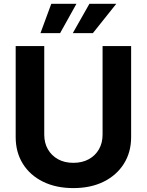

<svg xmlns="http://www.w3.org/2000/svg" viewBox="-20 -967 763 998"><path d="M361.3 10.7Q271 10.7 203.4 -22.7Q135.7 -56.2 98.6 -116Q61.5 -175.8 61.5 -254.4V-727.5H210V-267.1Q210 -224.1 228.8 -191.2Q247.6 -158.2 281.5 -139.4Q315.4 -120.6 361.3 -120.6Q407.2 -120.6 441.4 -139.4Q475.6 -158.2 494.4 -191.2Q513.2 -224.1 513.2 -267.1V-727.5H661.6V-254.4Q661.6 -175.8 624 -116Q586.4 -56.2 519 -22.7Q451.7 10.7 361.3 10.7ZM292.5 -794.9H190.4L246.6 -947.3H377.4ZM462.9 -794.9H358.4L444.8 -947.3H584.5Z"/></svg>

Font: Inter 20pt
Style: Bold
Weight: 700
Version: Version 4.001;git-66647c0bb